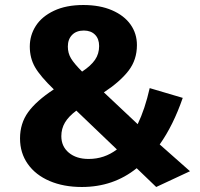

<svg xmlns="http://www.w3.org/2000/svg" viewBox="-20 -730 800 767"><path d="M527 -550Q527 -491 493.5 -447.5Q460 -404 395 -361L530 -234Q559 -294 578 -378L710 -339Q672 -229 618 -153L739 -46L604 17L526 -58Q433 17 307 17Q234 17 178 -7Q122 -31 91 -75Q60 -119 60 -177Q60 -237 92.5 -282Q125 -327 195 -373Q141 -425 120 -461.5Q99 -498 99 -544Q99 -589 123 -626.5Q147 -664 195.5 -687Q244 -710 313 -710Q379 -710 427.5 -689Q476 -668 501.5 -632Q527 -596 527 -550ZM251 -544Q251 -518 263.5 -497Q276 -476 308 -444Q343 -467 359.5 -491Q376 -515 376 -546Q376 -575 359.5 -591.5Q343 -608 315 -608Q285 -608 268 -590.5Q251 -573 251 -544ZM225 -186Q225 -145 255 -120Q285 -95 334 -95Q397 -95 447 -133L285 -288Q254 -265 239.5 -240.5Q225 -216 225 -186Z"/></svg>

Font: Fira Sans BGR
Style: Bold
Weight: 700
Designer: bBox Type GmbH & Carrois Corporate GbR & Edenspiekermann AG
Foundry: bBox Type GmbH & Carrois Corporate GbR & Edenspiekermann AG
Version: Version 4.301